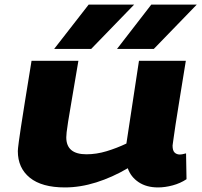

<svg xmlns="http://www.w3.org/2000/svg" viewBox="-20 -810 882 840"><path d="M264 10Q163 10 110.5 -32.5Q58 -75 58 -149Q58 -155 59 -163Q60 -171 62.5 -191.5Q65 -212 71.5 -253.5Q78 -295 89 -365Q100 -435 118 -544H323Q305 -436 294 -373Q283 -310 278 -277.5Q273 -245 271.5 -231.5Q270 -218 270 -209Q270 -135 358 -135Q402 -135 446.5 -148.5Q491 -162 533 -182L588 -544H793Q776 -439 765 -371.5Q754 -304 748 -264.5Q742 -225 739.5 -206Q737 -187 736 -181Q735 -175 735 -173Q735 -151 744 -142.5Q753 -134 767 -134Q770 -134 777 -135Q784 -136 794 -139L796 -26Q769 -8 735.5 1Q702 10 671 10Q621 10 586.5 -13Q552 -36 539 -74Q471 -34 401 -12Q331 10 264 10ZM492 -596 642 -790H841L653 -596ZM217 -596 368 -790H567L379 -596Z"/></svg>

Font: Georama ExtraExtended
Style: Bold Italic
Weight: 700
Width: 8
Italic angle: -9°
Designer: Jean-Baptiste Levee
Foundry: Production Type
Version: Version 1.000